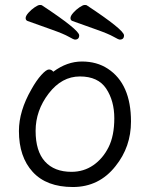

<svg xmlns="http://www.w3.org/2000/svg" viewBox="-20 -733 602 771"><path d="M194 -445Q249 -486 309 -486Q369 -486 413 -457Q506 -396 506 -245Q506 -143 444 -66Q378 18 272.5 18Q167 18 111.5 -42.5Q56 -103 56 -207Q56 -287 106 -374Q126 -410 146 -432Q166 -454 176.5 -454Q187 -454 194 -445ZM267 -43Q316 -43 354.5 -69.5Q393 -96 416 -142Q439 -188 439 -258Q439 -328 406.5 -377Q374 -426 301 -426Q228 -426 175.5 -357.5Q123 -289 123 -207.5Q123 -126 160.5 -84.5Q198 -43 267 -43ZM478 -591Q478 -574 461 -574Q456 -574 436 -585.5Q416 -597 368 -614Q320 -631 270 -649Q263 -652 263 -660.5Q263 -669 274 -681.5Q285 -694 299 -703.5Q313 -713 319.5 -713Q326 -713 328 -712Q478 -613 478 -591ZM298 -591Q298 -574 281 -574Q276 -574 256 -585.5Q236 -597 188 -614Q140 -631 90 -649Q83 -652 83 -660.5Q83 -669 94 -681.5Q105 -694 119 -703.5Q133 -713 139.5 -713Q146 -713 148 -712Q298 -613 298 -591Z"/></svg>

Font: LXGW Bright GB
Style: Regular
Weight: 400
Designer: Christian Thalmann (Catharsis Fonts)
Foundry: LXGW / Christian Thalmann (Catharsis Fonts) / Fontworks Inc.
Version: Version 5.510